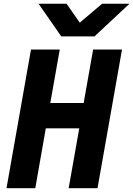

<svg xmlns="http://www.w3.org/2000/svg" viewBox="-20 -984 697 1004"><path d="M142 -725H292.5L243 -445.5H417.5L467 -725H618L490 0H339L394.5 -313H219.5L164.5 0H14ZM181.5 -964.5H328L397 -865.5L514 -964.5H657L474 -793.5H300.5Z"/></svg>

Font: JuliaMono ExtraBold
Style: Italic
Weight: 800
Italic angle: -9°
Monospace: yes
Designer: cormullion
Foundry: corm
Version: Version 0.057; ttfautohint (v1.8.4)